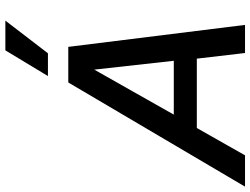

<svg xmlns="http://www.w3.org/2000/svg" viewBox="-172 -806 935 717"><g transform="rotate(-90 295.5 -447.5)"><path d="M-43 0 346 -660H479L561 0H456L435 -180H176L74 0ZM226 -266H427L394 -563ZM466 -895H577L455 -736H370Z"/></g></svg>

Font: Kantumruy Pro Medium
Style: Italic
Weight: 500
Italic angle: -13°
Designer: Sovichet Tep
Foundry: Sovichet Tep
Version: Version 1.002